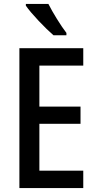

<svg xmlns="http://www.w3.org/2000/svg" viewBox="-20 -960 495 980"><path d="M227 -940H112V-931C139 -891 212 -815 253 -780H319V-792C291 -828 249 -896 227 -940ZM405 0V-89H181V-328H391V-416H181V-625H405V-714H79V0Z"/></svg>

Font: Noto Sans Sinhala Condensed Medium
Style: Regular
Weight: 500
Width: 3
Designer: Jelle Bosma - Monotype Design Team
Foundry: Monotype Imaging Inc.
Version: Version 2.006